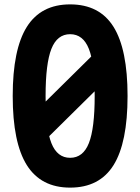

<svg xmlns="http://www.w3.org/2000/svg" viewBox="-20 -838 640 876"><path d="M300 18Q167 18 102.5 -84.5Q38 -187 38 -400Q38 -613 102.5 -715.5Q167 -818 300 -818Q434 -818 498 -715.5Q562 -613 562 -400Q562 -187 498 -84.5Q434 18 300 18ZM300 -118Q359 -118 385.5 -185Q412 -252 412 -400Q412 -548 385.5 -615Q359 -682 300 -682Q241 -682 214.5 -615Q188 -548 188 -400Q188 -252 214.5 -185Q241 -118 300 -118ZM142 -329 462 -645V-471L142 -155Z"/></svg>

Font: Martian Mono Condensed SemiBold
Style: Regular
Weight: 600
Width: 3
Designer: Roman Shamin
Foundry: Evil Martians
Version: Version 1.000